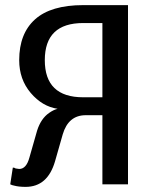

<svg xmlns="http://www.w3.org/2000/svg" viewBox="-20 -720 610 750"><path d="M80 10Q53 10 35 5Q28 4 20 0L30 -65H35L41 -62Q51 -60 55 -60Q83 -60 95 -105L125 -210Q140 -257 172 -279Q189 -291 205 -295Q145 -304 100 -357Q55 -410 55 -485Q55 -589 117 -644.5Q179 -700 305 -700H480V0H380V-270H315Q247 -270 225 -195L195 -90Q166 10 80 10ZM305 -340H380V-630H305Q155 -630 155 -485Q155 -340 305 -340Z"/></svg>

Font: Scada
Style: Regular
Weight: 400
Designer: Jovanny Lemonad
Foundry: Jovanny Lemonad
Version: Version 4.100;PS 004.100;hotconv 1.0.88;makeotf.lib2.5.64775